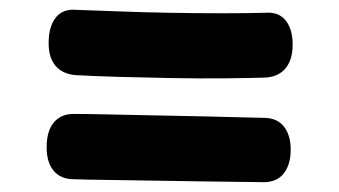

<svg xmlns="http://www.w3.org/2000/svg" viewBox="-20 -519 690 391"><path d="M134 -366Q108 -368 93.5 -384.5Q79 -401 79 -431Q79 -464 93 -482.5Q107 -501 134 -499Q166 -498 216.5 -496Q267 -494 323.5 -493Q380 -492 432.5 -492Q485 -492 521 -493Q548 -495 562 -477Q576 -459 576 -428Q576 -398 562 -380.5Q548 -363 521 -361Q488 -360 437 -359.5Q386 -359 329.5 -360Q273 -361 221 -362.5Q169 -364 134 -366ZM130 -154Q104 -154 89.5 -171Q75 -188 75 -219Q75 -252 89.5 -269.5Q104 -287 130 -287Q156 -287 200 -286Q244 -285 295.5 -284Q347 -283 394.5 -282Q442 -281 475.5 -280Q509 -279 517 -279Q544 -279 558 -261.5Q572 -244 572 -214Q572 -184 558 -166Q544 -148 517 -148Q511 -148 479 -148.5Q447 -149 400 -149.5Q353 -150 301.5 -151Q250 -152 204 -152.5Q158 -153 130 -154Z"/></svg>

Font: Playpen Sans Arabic
Style: Bold
Weight: 700
Version: Version 2.000